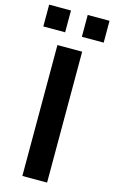

<svg xmlns="http://www.w3.org/2000/svg" viewBox="-155 -968 607 1020"><g transform="rotate(15 148.0 -458.0)"><path d="M314 -796V-916H194V-796ZM102 -796V-916H-18V-796ZM216 0V-720H80V0Z"/></g></svg>

Font: Manrope ExtraBold
Style: Regular
Weight: 800
Designer: Mikhail Sharanda
Foundry: Mikhail Sharanda
Version: Version 4.505